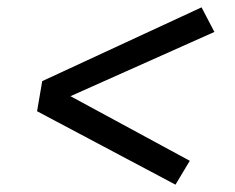

<svg xmlns="http://www.w3.org/2000/svg" viewBox="-20 -602 640 523"><path d="M458 -99 81 -299 95 -381 529 -582 564 -515 172 -340 497 -164Z"/></svg>

Font: Iosevka Curly Extended
Style: Italic
Weight: 400
Width: 7
Italic angle: -9°
Monospace: yes
Designer: Belleve Invis
Foundry: Belleve Invis
Version: Version 11.1.0; ttfautohint (v1.8.3)